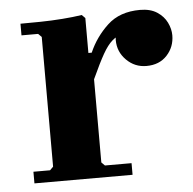

<svg xmlns="http://www.w3.org/2000/svg" viewBox="-42 -532 578 575"><g transform="rotate(-5 247.0 -245.0)"><path d="M244 -375Q264 -421 301 -455.5Q338 -490 399 -490Q430 -490 450 -477Q470 -464 479.5 -444.5Q489 -425 489 -406Q489 -371 466 -346Q443 -321 404 -321Q369 -321 344 -346Q319 -371 319 -406Q319 -425 327.5 -439.5Q336 -454 343 -461V-425Q324 -419 309.5 -406.5Q295 -394 280.5 -368.5Q266 -343 244 -295ZM244 -45 254 -35H334V0H39V-35H89L99 -45V-435L89 -445H39V-480Q65 -480 98.5 -480.5Q132 -481 165 -483.5Q198 -486 224 -490L234 -480V-375H244Z"/></g></svg>

Font: Brygada 1918
Style: Bold
Weight: 700
Designer: Mateusz Machalski | Borys Kosmynka | Przemek Hoffer
Foundry: NIEPODLEGLA 2018
Version: Version 3.006